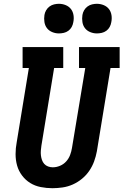

<svg xmlns="http://www.w3.org/2000/svg" viewBox="-20 -983 650 1011"><path d="M256 8Q225 8 194.5 2Q164 -4 139 -19.5Q114 -35 96 -59Q78 -83 70 -111.5Q62 -140 62 -171.5Q62 -203 68 -234L132 -625H99V-735H313V-625H265L198 -216Q196 -203 195 -190Q194 -177 195.5 -164.5Q197 -152 201 -140.5Q205 -129 213 -120Q221 -111 233 -106.5Q245 -102 258 -102Q277 -102 296 -110Q315 -118 328.5 -133Q342 -148 349 -166.5Q356 -185 359 -204L429 -625H396V-735H610V-625H562L490 -186Q485 -159 475.5 -133Q466 -107 450 -83.5Q434 -60 411.5 -41.5Q389 -23 363 -11.5Q337 0 309.5 4Q282 8 256 8ZM490 -807Q472 -807 455 -814Q438 -821 427.5 -834.5Q417 -848 414 -866.5Q411 -885 414 -904Q416 -917 423 -929Q430 -941 441 -949Q452 -957 465 -960Q478 -963 490 -963Q509 -963 526 -956Q543 -949 553.5 -935.5Q564 -922 567 -903.5Q570 -885 566 -866Q564 -853 557.5 -841Q551 -829 540 -821Q529 -813 516 -810Q503 -807 490 -807ZM290 -807Q272 -807 255 -814Q238 -821 227.5 -834.5Q217 -848 214 -866.5Q211 -885 214 -904Q216 -917 223 -929Q230 -941 241 -949Q252 -957 265 -960Q278 -963 290 -963Q309 -963 326 -956Q343 -949 353.5 -935.5Q364 -922 367 -903.5Q370 -885 366 -866Q364 -853 357.5 -841Q351 -829 340 -821Q329 -813 316 -810Q303 -807 290 -807Z"/></svg>

Font: Iosevka Slab XBdEx
Style: Italic
Weight: 800
Width: 7
Italic angle: -9°
Monospace: yes
Designer: Belleve Invis
Foundry: Belleve Invis
Version: Version 11.1.1; ttfautohint (v1.8.3)